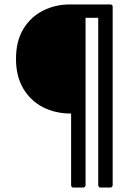

<svg xmlns="http://www.w3.org/2000/svg" viewBox="-20 -754 627 864"><path d="M476 90H432Q423 90 422 79V-674H365V79Q365 89 354 90H310Q301 90 300 79V-243Q229 -243 173.5 -271.5Q118 -300 85 -355Q52 -410 52 -489Q52 -569 85 -623.5Q118 -678 173.5 -706Q229 -734 294 -734H476Q487 -734 487 -724V79Q487 89 476 90Z"/></svg>

Font: YamahaIndonesia935. App
Style: Regular
Weight: 400
Designer: Dalton Maag Ltd
Foundry: Dalton Maag Ltd
Version: Version 1.002; January 01, 2024; Regular/Italic